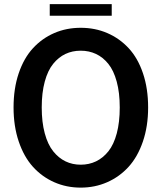

<svg xmlns="http://www.w3.org/2000/svg" viewBox="-20 -880 767 912"><path d="M216.3 -805.2V-860.4H510.7V-805.2ZM44.4 -369.6Q44.4 -459.5 68.8 -531.7Q93.3 -604 136.5 -650.9Q179.7 -697.8 237.5 -722.9Q295.4 -748 363.3 -748Q431.6 -748 489.7 -722.9Q547.9 -697.8 591.3 -650.9Q634.8 -604 659.2 -531.7Q683.6 -459.5 683.6 -369.6Q683.6 -280.3 658.7 -207.5Q633.8 -134.8 590.6 -87.4Q547.4 -40 489 -14.4Q430.7 11.2 363.3 11.2Q295.9 11.2 237.8 -14.4Q179.7 -40 136.7 -87.4Q93.8 -134.8 69.1 -207.5Q44.4 -280.3 44.4 -369.6ZM363.3 -97.7Q402.8 -97.7 436 -113.5Q469.2 -129.4 494.9 -161.4Q520.5 -193.4 534.7 -246.6Q548.8 -299.8 548.8 -369.6Q548.8 -439.5 534.4 -492.4Q520 -545.4 494.4 -576.9Q468.8 -608.4 435.8 -623.8Q402.8 -639.2 363.3 -639.2Q323.7 -639.2 291 -623.8Q258.3 -608.4 232.7 -576.9Q207 -545.4 192.6 -492.4Q178.2 -439.5 178.2 -369.6Q178.2 -299.8 192.6 -246.6Q207 -193.4 232.7 -161.4Q258.3 -129.4 291.3 -113.5Q324.2 -97.7 363.3 -97.7Z"/></svg>

Font: Epilogue SemiBold
Style: Regular
Weight: 600
Designer: Tyler Finck
Foundry: Etcetera Type Co
Version: Version 2.112